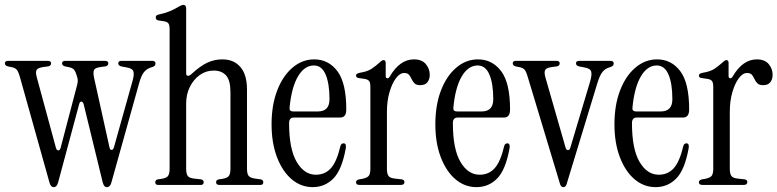

<svg xmlns="http://www.w3.org/2000/svg" viewBox="-34 -760 3195 789"><path d="M187 9Q174 9 169 -11L48 -443Q41 -467 34.5 -474Q28 -481 14 -484L-1 -487Q-14 -490 -14 -500Q-14 -510 0 -510H162Q176 -510 176 -500Q176 -489 163 -487L147 -485Q123 -482 117 -473.5Q111 -465 117 -443L196 -152Q199 -142 205.5 -142Q212 -142 215 -152L283 -411Q285 -419 285.5 -427Q286 -435 283 -444Q276 -468 269.5 -474.5Q263 -481 249 -484L234 -487Q221 -490 221 -500Q221 -510 235 -510H397Q411 -510 411 -500Q411 -489 398 -487L382 -485Q358 -482 353 -473.5Q348 -465 352 -443L416 -154Q418 -144 424.5 -144Q431 -144 434 -154L510 -425Q518 -452 514.5 -465.5Q511 -479 486 -483L465 -487Q452 -490 452 -500Q452 -510 466 -510H591Q605 -510 605 -499Q605 -489 593 -485L584 -482Q569 -477 558 -464Q547 -451 538 -419L424 -11Q419 9 405 9Q393 9 388 -11L310 -331Q307 -342 300.5 -342.5Q294 -343 291 -331L205 -11Q200 9 187 9Z M616 0Q604 0 604 -11Q604 -21 615 -23L629 -25Q650 -28 656.5 -37Q663 -46 663 -67V-640Q663 -658 657.5 -664.5Q652 -671 638 -673L617 -676Q606 -678 606 -688Q606 -698 617 -700Q645 -706 664 -714Q683 -722 696 -730Q712 -740 720 -740Q731 -740 731 -724V-459Q731 -450 737 -448.5Q743 -447 752 -455Q790 -490 819 -503Q848 -516 880 -516Q927 -516 954 -484.5Q981 -453 981 -392V-67Q981 -46 987.5 -37.5Q994 -29 1015 -26L1037 -23Q1048 -21 1048 -11Q1048 0 1036 0H868Q854 0 854 -11Q854 -21 865 -23L879 -25Q900 -28 906.5 -37Q913 -46 913 -67V-381Q913 -430 895 -450Q877 -470 844 -470Q812 -470 786.5 -451.5Q761 -433 746 -402.5Q731 -372 731 -335V-67Q731 -46 737.5 -37Q744 -28 765 -26L792 -23Q803 -21 803 -11Q803 0 791 0Z M1251 9Q1203 9 1165 -23Q1127 -55 1104.5 -113.5Q1082 -172 1082 -249Q1082 -328 1105 -388Q1128 -448 1168 -482Q1208 -516 1257 -516Q1316 -516 1352.5 -467.5Q1389 -419 1389 -310Q1389 -277 1364 -277H1174Q1154 -277 1154 -254Q1154 -148 1185 -95Q1216 -42 1264 -42Q1302 -42 1326 -69Q1350 -96 1365 -160Q1368 -171 1378 -171Q1390 -171 1387 -151Q1371 -62 1336 -26.5Q1301 9 1251 9ZM1171 -302H1272Q1320 -302 1320 -352Q1320 -417 1304 -454Q1288 -491 1256 -491Q1217 -491 1190.5 -446Q1164 -401 1156 -318Q1154 -302 1171 -302Z M1568 -446Q1609 -516 1667 -516Q1700 -516 1716 -496.5Q1732 -477 1732 -453Q1732 -434 1722.5 -422Q1713 -410 1693 -410Q1677 -410 1669.5 -417.5Q1662 -425 1657.5 -435Q1653 -445 1647 -452.5Q1641 -460 1627 -460Q1609 -460 1593 -438.5Q1577 -417 1566.5 -381Q1556 -345 1556 -299V-67Q1556 -46 1562.5 -37Q1569 -28 1590 -26L1617 -23Q1628 -21 1628 -12Q1628 0 1613 0H1444Q1429 0 1429 -11Q1429 -20 1442 -23L1454 -25Q1475 -29 1481.5 -37.5Q1488 -46 1488 -67V-403Q1488 -421 1482.5 -427.5Q1477 -434 1463 -436L1442 -439Q1429 -440 1429 -450Q1429 -458 1445 -461Q1476 -466 1492.5 -477Q1509 -488 1527 -504Q1536 -513 1542 -513Q1551 -513 1551 -501V-447Q1551 -440 1557 -438.5Q1563 -437 1568 -446Z M1924 9Q1876 9 1838 -23Q1800 -55 1777.5 -113.5Q1755 -172 1755 -249Q1755 -328 1778 -388Q1801 -448 1841 -482Q1881 -516 1930 -516Q1989 -516 2025.5 -467.5Q2062 -419 2062 -310Q2062 -277 2037 -277H1847Q1827 -277 1827 -254Q1827 -148 1858 -95Q1889 -42 1937 -42Q1975 -42 1999 -69Q2023 -96 2038 -160Q2041 -171 2051 -171Q2063 -171 2060 -151Q2044 -62 2009 -26.5Q1974 9 1924 9ZM1844 -302H1945Q1993 -302 1993 -352Q1993 -417 1977 -454Q1961 -491 1929 -491Q1890 -491 1863.5 -446Q1837 -401 1829 -318Q1827 -302 1844 -302Z M2281 9Q2272 9 2268 -2L2135 -443Q2128 -467 2121.5 -474Q2115 -481 2101 -484L2086 -487Q2073 -490 2073 -500Q2073 -510 2087 -510H2252Q2266 -510 2266 -500Q2266 -489 2253 -487L2237 -485Q2213 -482 2207 -473.5Q2201 -465 2207 -443L2290 -154Q2293 -143 2300 -143Q2307 -143 2310 -154L2391 -425Q2399 -452 2395.5 -465.5Q2392 -479 2367 -483L2346 -487Q2333 -490 2333 -500Q2333 -510 2347 -510H2474Q2488 -510 2488 -499Q2488 -489 2476 -485L2467 -482Q2452 -477 2441.5 -464Q2431 -451 2421 -419L2294 -2Q2290 9 2281 9Z M2660 9Q2612 9 2574 -23Q2536 -55 2513.5 -113.5Q2491 -172 2491 -249Q2491 -328 2514 -388Q2537 -448 2577 -482Q2617 -516 2666 -516Q2725 -516 2761.5 -467.5Q2798 -419 2798 -310Q2798 -277 2773 -277H2583Q2563 -277 2563 -254Q2563 -148 2594 -95Q2625 -42 2673 -42Q2711 -42 2735 -69Q2759 -96 2774 -160Q2777 -171 2787 -171Q2799 -171 2796 -151Q2780 -62 2745 -26.5Q2710 9 2660 9ZM2580 -302H2681Q2729 -302 2729 -352Q2729 -417 2713 -454Q2697 -491 2665 -491Q2626 -491 2599.5 -446Q2573 -401 2565 -318Q2563 -302 2580 -302Z M2977 -446Q3018 -516 3076 -516Q3109 -516 3125 -496.5Q3141 -477 3141 -453Q3141 -434 3131.5 -422Q3122 -410 3102 -410Q3086 -410 3078.5 -417.5Q3071 -425 3066.5 -435Q3062 -445 3056 -452.5Q3050 -460 3036 -460Q3018 -460 3002 -438.5Q2986 -417 2975.5 -381Q2965 -345 2965 -299V-67Q2965 -46 2971.5 -37Q2978 -28 2999 -26L3026 -23Q3037 -21 3037 -12Q3037 0 3022 0H2853Q2838 0 2838 -11Q2838 -20 2851 -23L2863 -25Q2884 -29 2890.5 -37.5Q2897 -46 2897 -67V-403Q2897 -421 2891.5 -427.5Q2886 -434 2872 -436L2851 -439Q2838 -440 2838 -450Q2838 -458 2854 -461Q2885 -466 2901.5 -477Q2918 -488 2936 -504Q2945 -513 2951 -513Q2960 -513 2960 -501V-447Q2960 -440 2966 -438.5Q2972 -437 2977 -446Z"/></svg>

Font: Instrument Serif
Style: Regular
Weight: 400
Designer: Rodrigo Fuenzalida
Foundry: fragTYPE
Version: Version 1.000; ttfautohint (v1.8.4.7-5d5b);gftools[0.9.27]